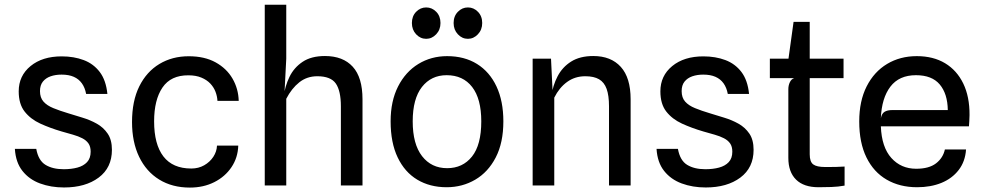

<svg xmlns="http://www.w3.org/2000/svg" viewBox="-20 -798 4226 826"><path d="M255.5 8.5Q199 8.5 152.2 -8.8Q105.5 -26 76.5 -62.8Q47.5 -99.5 44 -157.5H136Q145 -107.5 175.8 -88.8Q206.5 -70 254 -70Q286.5 -70 312.8 -77Q339 -84 354.5 -100.5Q370 -117 370 -145.5Q370 -167.5 360.5 -181Q351 -194.5 334 -203.2Q317 -212 294.2 -218.5Q271.5 -225 245 -232.5Q195.5 -247 153.5 -266.2Q111.5 -285.5 86 -318Q60.5 -350.5 60.5 -405Q60.5 -472 111.5 -513.8Q162.5 -555.5 245.5 -555.5Q298 -555.5 340.2 -539.5Q382.5 -523.5 409.2 -488.2Q436 -453 442 -394H350.5Q345.5 -421 332.2 -439.5Q319 -458 297.5 -467.5Q276 -477 245 -477Q219 -477 198 -469.8Q177 -462.5 164.5 -447Q152 -431.5 152 -406Q152 -378 167 -361Q182 -344 209.5 -332.8Q237 -321.5 274 -310.5Q302.5 -301.5 335 -291.8Q367.5 -282 396.2 -266Q425 -250 443.2 -223.2Q461.5 -196.5 461.5 -153.5Q461.5 -76.5 404.5 -34Q347.5 8.5 255.5 8.5Z M797 9Q721 9 665 -25.5Q609 -60 578.5 -123.5Q548 -187 548 -273Q548 -363.5 579.2 -426.5Q610.5 -489.5 665.8 -522.8Q721 -556 792 -556Q860 -556 907.5 -529.8Q955 -503.5 980.2 -460Q1005.5 -416.5 1007 -364H915.5Q914.5 -384 907 -403.5Q899.5 -423 884.5 -438.8Q869.5 -454.5 846.2 -464.2Q823 -474 790.5 -474Q715 -474.5 679 -421.5Q643 -368.5 643 -276Q643 -177 683 -125Q723 -73 803 -73Q834 -73 858.5 -87Q883 -101 897.8 -123.5Q912.5 -146 913.5 -171.5H1005Q1003.5 -120 976 -79Q948.5 -38 902 -14.5Q855.5 9 797 9Z M1119 0V-777.5H1211.5V-545.5L1203.5 -390L1208 -346L1200 -381.5Q1206 -427 1225.2 -467Q1244.5 -507 1281.8 -532Q1319 -557 1378 -557Q1455.5 -557 1497.5 -511Q1539.5 -465 1539.5 -371V0H1446.5V-340.5Q1446.5 -407 1424.8 -438.5Q1403 -470 1345 -470Q1300.5 -470 1267.5 -443.8Q1234.5 -417.5 1211.5 -373V0Z M1901.5 7.5Q1829.5 7.5 1775.2 -25Q1721 -57.5 1690.8 -120.8Q1660.5 -184 1660.5 -276Q1660.5 -363 1692.5 -426Q1724.5 -489 1779.8 -522.8Q1835 -556.5 1903.5 -556.5Q1978 -556.5 2032.2 -522.8Q2086.5 -489 2116 -426Q2145.5 -363 2145.5 -276Q2145.5 -184 2112.8 -120.8Q2080 -57.5 2024.5 -25Q1969 7.5 1901.5 7.5ZM1903.5 -74.5Q1970.5 -74.5 2010.5 -124.5Q2050.5 -174.5 2050.5 -276Q2050.5 -373 2011.2 -423.8Q1972 -474.5 1901.5 -474.5Q1835 -474.5 1795.2 -423.8Q1755.5 -373 1755.5 -276Q1755.5 -178 1795.8 -126.2Q1836 -74.5 1903.5 -74.5ZM1813.5 -631Q1788.5 -631 1770.2 -650.5Q1752 -670 1752 -699Q1752 -728.5 1770.2 -747.2Q1788.5 -766 1813.5 -766Q1838.5 -766 1856.8 -747.2Q1875 -728.5 1875 -699Q1875 -670 1856.5 -650.5Q1838 -631 1813.5 -631ZM1993 -631Q1968 -631 1949.8 -650.5Q1931.5 -670 1931.5 -699Q1931.5 -728.5 1949.8 -747.2Q1968 -766 1993 -766Q2018 -766 2036.2 -747.2Q2054.5 -728.5 2054.5 -699Q2054.5 -670 2036 -650.5Q2017.5 -631 1993 -631Z M2271.5 0V-545.5H2350.5L2360.5 -340L2351.5 -381.5Q2358 -430 2378.8 -469.8Q2399.5 -509.5 2437.2 -533.2Q2475 -557 2532.5 -557Q2608.5 -557 2650.8 -510.2Q2693 -463.5 2693 -371V0H2600V-340.5Q2600 -387 2589.8 -415.5Q2579.5 -444 2557.2 -457Q2535 -470 2498 -470Q2453.5 -470 2419.8 -445.5Q2386 -421 2364.5 -378V0Z M3016 8.5Q2959.5 8.5 2912.8 -8.8Q2866 -26 2837 -62.8Q2808 -99.5 2804.5 -157.5H2896.5Q2905.5 -107.5 2936.2 -88.8Q2967 -70 3014.5 -70Q3047 -70 3073.2 -77Q3099.5 -84 3115 -100.5Q3130.5 -117 3130.5 -145.5Q3130.5 -167.5 3121 -181Q3111.5 -194.5 3094.5 -203.2Q3077.5 -212 3054.8 -218.5Q3032 -225 3005.5 -232.5Q2956 -247 2914 -266.2Q2872 -285.5 2846.5 -318Q2821 -350.5 2821 -405Q2821 -472 2872 -513.8Q2923 -555.5 3006 -555.5Q3058.5 -555.5 3100.8 -539.5Q3143 -523.5 3169.8 -488.2Q3196.5 -453 3202.5 -394H3111Q3106 -421 3092.8 -439.5Q3079.5 -458 3058 -467.5Q3036.5 -477 3005.5 -477Q2979.5 -477 2958.5 -469.8Q2937.5 -462.5 2925 -447Q2912.5 -431.5 2912.5 -406Q2912.5 -378 2927.5 -361Q2942.5 -344 2970 -332.8Q2997.5 -321.5 3034.5 -310.5Q3063 -301.5 3095.5 -291.8Q3128 -282 3156.8 -266Q3185.5 -250 3203.8 -223.2Q3222 -196.5 3222 -153.5Q3222 -76.5 3165 -34Q3108 8.5 3016 8.5Z M3501.5 7.5Q3438 7.5 3404.8 -25.2Q3371.5 -58 3371.5 -118.5V-414.5Q3371.5 -430.5 3378 -444.2Q3384.5 -458 3397 -462L3371.5 -524V-541L3394 -704H3463.5V-134Q3463.5 -102 3478.5 -90.8Q3493.5 -79.5 3530 -79.5Q3556.5 -79.5 3575 -79.8Q3593.5 -80 3613.5 -81.5V0.5Q3586 5.5 3556.8 6.5Q3527.5 7.5 3501.5 7.5ZM3292 -462V-545.5H3609V-462Z M3925.5 7.5Q3851 7.5 3794.8 -25Q3738.5 -57.5 3707.5 -120.8Q3676.5 -184 3676.5 -275.5Q3676.5 -363.5 3708.5 -426.5Q3740.5 -489.5 3796.5 -523Q3852.5 -556.5 3924 -556.5Q3995 -556.5 4045.8 -526Q4096.5 -495.5 4124 -438.8Q4151.5 -382 4151 -303Q4151 -287 4150 -276.5Q4149 -266 4148.5 -254.5H3769.5Q3773 -164.5 3814.8 -118.2Q3856.5 -72 3921.5 -72Q3976.5 -72 4006.8 -95.2Q4037 -118.5 4045 -155H4136Q4132.5 -103 4104.2 -66.5Q4076 -30 4030 -11.2Q3984 7.5 3925.5 7.5ZM3819 -324.5H4057.5Q4056.5 -394.5 4023 -434.5Q3989.5 -474.5 3920.5 -474.5Q3848 -474.5 3810.5 -425.2Q3773 -376 3769.5 -289.5Q3773.5 -310 3785.8 -317.2Q3798 -324.5 3819 -324.5Z"/></svg>

Font: Spline Sans
Style: Regular
Weight: 400
Designer: Eben Sorkin, Mirko Velimirovic
Foundry: Sorkin Type
Version: Version 1.001